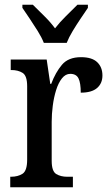

<svg xmlns="http://www.w3.org/2000/svg" viewBox="-20 -786 463 806"><path d="M23 0V-44H26Q55 -44 74.5 -56.5Q94 -69 94 -116V-424Q94 -468 75 -480Q56 -492 28 -492H25V-536H176L191 -434H195Q213 -482 240 -514Q267 -546 320 -546Q366 -546 388 -525Q410 -504 410 -469Q410 -436 387.5 -416.5Q365 -397 319 -397Q319 -438 309.5 -457Q300 -476 275 -476Q255 -476 240 -457Q225 -438 215.5 -407.5Q206 -377 201.5 -342Q197 -307 197 -275V-111Q197 -67 216 -55.5Q235 -44 262 -44H286V0ZM164 -606Q155 -629 138.5 -655.5Q122 -682 104.5 -708Q87 -734 74 -753V-766H118Q140 -744 166 -718.5Q192 -693 211 -667Q231 -693 257 -718.5Q283 -744 305 -766H349V-753Q336 -734 318.5 -708Q301 -682 285 -655.5Q269 -629 260 -606Z"/></svg>

Font: Noto Serif Tamil Condensed Medium
Style: Italic
Weight: 500
Width: 3
Italic angle: -12°
Designer: Indian Type Foundry, Tom Grace, and the Monotype Design Team
Foundry: Monotype Imaging Inc.
Version: Version 2.003; ttfautohint (v1.8.4.7-5d5b)